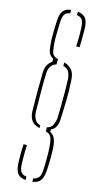

<svg xmlns="http://www.w3.org/2000/svg" viewBox="-150 -849 594 1099"><g transform="rotate(15 147.0 -300.0)"><path d="M126 -103Q106 -108.5 92 -118.5Q78 -128.5 70.5 -145Q63 -161.5 62 -187Q60.5 -244 60.5 -297.8Q60.5 -351.5 62 -416Q63 -444 73.5 -462.2Q84 -480.5 99 -490V-507Q76 -520.5 69.8 -542Q63.5 -563.5 61 -616Q60.5 -635.5 61.5 -665Q62.5 -694.5 63 -714Q64 -743 70 -761.8Q76 -780.5 89.2 -791Q102.5 -801.5 126 -804V-784Q102 -780.5 93 -765Q84 -749.5 83 -714Q82.5 -693 81.5 -663.5Q80.5 -634 81 -616Q83.5 -569 89 -544.8Q94.5 -520.5 126 -512.5V-481Q102 -474 92 -455Q82 -436 82 -416Q80 -366 80.8 -302Q81.5 -238 82 -187Q83 -166.5 92.5 -146.8Q102 -127 126 -120ZM208 -610Q209 -631 209.5 -649Q210 -667 209.8 -683Q209.5 -699 209 -714Q208 -749.5 199 -765Q190 -780.5 166 -784V-804Q201.5 -800 215.2 -778.5Q229 -757 229 -714Q229 -693 229.2 -667.8Q229.5 -642.5 228 -610ZM166 203.5V183.5Q189.5 179.5 199.2 164.2Q209 149 210 115Q211 91 211.5 62.5Q212 34 211 14Q209.5 -34 202.2 -61.2Q195 -88.5 166 -95V-119Q191 -125 200 -145.5Q209 -166 211 -187Q212 -221 212.5 -261.5Q213 -302 212.8 -342.2Q212.5 -382.5 211 -416Q210 -437 201 -457Q192 -477 166 -482.5V-503.5Q192.5 -496.5 210.8 -477Q229 -457.5 231 -416Q235 -351.5 233.8 -297.8Q232.5 -244 230 -187Q228.5 -158.5 220.2 -140.8Q212 -123 191 -113V-99Q216.5 -85.5 224.2 -56.8Q232 -28 232 14Q232 35.5 231.8 64.2Q231.5 93 230 115Q228.5 143 222 161.8Q215.5 180.5 202.2 190.5Q189 200.5 166 203.5ZM126 204Q102 201.5 88 191.5Q74 181.5 68 162.5Q62 143.5 61 115Q60.5 100.5 60.2 84.2Q60 68 60.5 49.2Q61 30.5 62 9H82Q81 30 80.8 48.2Q80.5 66.5 80.5 83Q80.5 99.5 81 115Q82 150.5 91.5 165.8Q101 181 126 184Z"/></g></svg>

Font: Big Shoulders Stencil Thin
Style: Regular
Weight: 100
Designer: Patric King
Foundry: XO Type Co
Version: Version 2.001